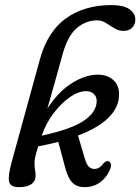

<svg xmlns="http://www.w3.org/2000/svg" viewBox="-20 -746 566 774"><path d="M421 -57.5Q407 -27 381 -9.2Q355 8.5 321.5 8.5Q290.5 8.5 272.5 -9Q254.5 -26.5 243.5 -67.5L215 -174Q177 -164 134 -156Q124 -124 121.5 -110.5Q119 -97 119 -88Q119 -74 121.2 -62.8Q123.5 -51.5 123.5 -37.5Q123.5 -15.5 106 -3.5Q88.5 8.5 56.5 8.5Q21 8.5 16.5 -14.5Q12 -37.5 26.5 -91L141.5 -509Q172.5 -620 247 -672.8Q321.5 -725.5 429 -725.5Q478.5 -725.5 502 -708.8Q525.5 -692 525.5 -667.5Q525.5 -647.5 513 -634.5Q500.5 -621.5 477.5 -621.5Q458 -621.5 440.8 -632.2Q423.5 -643 406.8 -653.5Q390 -664 371.5 -664Q327.5 -664 290.8 -633.8Q254 -603.5 233 -529.5Q227 -507.5 217 -471.8Q207 -436 195 -393.2Q183 -350.5 171 -308.5Q215 -376.5 269.8 -410.8Q324.5 -445 374 -445Q414.5 -445 438.8 -421.5Q463 -398 459.5 -356.5Q457 -310.5 416.2 -270.5Q375.5 -230.5 294.5 -199.5L321.5 -108Q329 -82.5 338.2 -73.8Q347.5 -65 360.5 -65Q382 -65 397.5 -88Q407.5 -98 415 -96.5Q423.5 -95.5 426.8 -85.5Q430 -75.5 421 -57.5ZM327 -378.5Q296.5 -378.5 261.5 -354.2Q226.5 -330 195.8 -289.2Q165 -248.5 148 -199Q262.5 -224 312.8 -256Q363 -288 369 -328.5Q372.5 -352.5 360.2 -365.5Q348 -378.5 327 -378.5Z"/></svg>

Font: Fraunces 144pt SuperSoft
Style: Italic
Weight: 400
Italic angle: -16°
Version: Version 1.000;[b76b70a41]